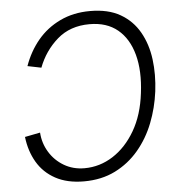

<svg xmlns="http://www.w3.org/2000/svg" viewBox="-52 -762 767 824"><g transform="rotate(-5 331.5 -350.0)"><path d="M366 -713Q444 -713 496 -683Q548 -653 577.5 -601Q607 -549 615.5 -483Q624 -417 615 -345Q606 -275 581 -211Q556 -147 513.5 -96.5Q471 -46 412 -16.5Q353 13 277 13Q205 13 154.5 -14.5Q104 -42 76 -90Q48 -138 41 -199L107 -212Q110 -166 133.5 -127.5Q157 -89 196 -66Q235 -43 284 -43Q350 -43 407 -79.5Q464 -116 503 -183Q542 -250 553 -343Q565 -438 546 -508.5Q527 -579 480 -618Q433 -657 359 -657Q275 -657 219.5 -608.5Q164 -560 137 -489L78 -501Q100 -563 139.5 -610.5Q179 -658 236.5 -685.5Q294 -713 366 -713Z"/></g></svg>

Font: Inclusive Sans Light
Style: Italic
Weight: 300
Italic angle: -7°
Designer: Olivia King
Foundry: Olivia King
Version: Version 2.004